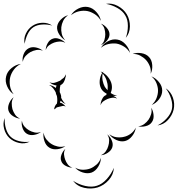

<svg xmlns="http://www.w3.org/2000/svg" viewBox="-33 -782 1014 1096"><path d="M572 -760Q606 -766 639.5 -748Q673 -730 691 -700Q709 -669 708.5 -631Q708 -593 685 -566Q697 -599 697 -634.5Q697 -670 682 -694Q668 -719 637 -736.5Q606 -754 572 -760ZM372 -695Q386 -719 414 -733Q442 -747 469 -742Q496 -737 517 -713.5Q538 -690 543 -663Q530 -687 508 -701Q486 -715 465 -719Q443 -723 418 -717.5Q393 -712 372 -695ZM340 -552Q320 -563 305.5 -585Q291 -607 293 -630Q296 -652 315 -671Q334 -690 356 -695Q337 -682 328 -663.5Q319 -645 317 -627Q315 -609 319.5 -589Q324 -569 340 -552ZM108 -532Q101 -561 114.5 -590Q128 -619 153 -635Q177 -651 209 -652Q241 -653 265 -636Q237 -644 207.5 -642Q178 -640 158 -627Q138 -614 125 -587.5Q112 -561 108 -532ZM543 -647Q561 -641 576.5 -623Q592 -605 592 -586Q592 -567 576.5 -549Q561 -531 543 -525Q558 -537 563 -554Q568 -571 568 -586Q568 -602 563 -618.5Q558 -635 543 -647ZM228 -496Q228 -515 239 -535Q250 -555 268 -561Q285 -568 306.5 -559.5Q328 -551 340 -537Q324 -546 307 -545Q290 -544 276 -539Q262 -534 248 -524Q234 -514 228 -496ZM543 -509Q556 -532 583.5 -546.5Q611 -561 637 -556Q663 -552 683.5 -529Q704 -506 709 -480Q696 -503 675 -516Q654 -529 633 -533Q612 -536 587.5 -531Q563 -526 543 -509ZM97 -429Q93 -450 102 -473Q111 -496 130 -506Q148 -516 172 -511Q196 -506 212 -492Q193 -500 174.5 -496.5Q156 -493 141 -485Q127 -477 114 -463.5Q101 -450 97 -429ZM724 -474Q746 -483 774 -478.5Q802 -474 818 -456Q834 -439 836 -410.5Q838 -382 827 -361Q830 -385 821.5 -405.5Q813 -426 800 -440Q787 -454 767.5 -464.5Q748 -475 724 -474ZM45 -244Q21 -259 8 -288.5Q-5 -318 2 -346Q8 -373 33 -393.5Q58 -414 86 -417Q61 -405 45.5 -383.5Q30 -362 25 -340Q20 -318 24 -292Q28 -266 45 -244ZM541 -181Q541 -188 543 -197L541 -196L543 -198Q546 -211 553.5 -223Q561 -235 572 -239H573Q574 -243 576 -247Q555 -258 545 -275Q534 -295 536 -320.5Q538 -346 550 -365Q546 -370 541 -374Q547 -372 553 -369Q555 -372 557 -375Q556 -371 555 -367Q576 -355 591 -332Q606 -309 606 -285Q606 -268 599 -251Q616 -239 636 -236Q625 -234 613 -235Q627 -229 635 -219Q621 -226 607 -224Q593 -222 581 -217Q569 -212 557.5 -204Q546 -196 541 -181ZM565 -287Q572 -276 581 -267Q582 -276 582 -285Q582 -304 575 -324.5Q568 -345 553 -362Q549 -341 553 -321.5Q557 -302 565 -287ZM276 -157Q276 -165 280.5 -175Q285 -185 292 -191Q296 -211 292 -233L291 -236Q286 -245 285 -255Q279 -267 270 -278.5Q261 -290 247 -297Q267 -294 286 -280Q287 -287 290 -294Q266 -297 249 -313Q264 -306 278 -309.5Q292 -313 304 -319Q308 -320 311 -322Q320 -331 330 -337Q339 -346 342 -358Q343 -351 342 -342H341Q339 -328 332 -315Q325 -302 314 -297L312 -296Q308 -281 308 -265Q308 -260 308 -256Q313 -247 315 -238Q317 -231 316 -224Q325 -203 342 -188Q327 -194 313 -207Q311 -201 309 -196Q319 -195 328 -187.5Q337 -180 342 -173Q333 -179 324 -177Q315 -175 307 -173Q303 -172 299 -171Q295 -170 291 -169Q284 -162 276 -157Q278 -160 280 -162Q277 -160 276 -157ZM831 -346Q855 -337 874 -314Q893 -291 893 -265Q893 -239 875 -215.5Q857 -192 833 -183Q852 -200 860.5 -222Q869 -244 869 -265Q869 -285 860 -307.5Q851 -330 831 -346ZM913 -278Q942 -259 954 -224.5Q966 -190 958 -156Q950 -123 925 -96.5Q900 -70 866 -66Q896 -81 919 -106.5Q942 -132 948 -158Q954 -185 944 -218Q934 -251 913 -278ZM82 -105Q62 -106 41.5 -119Q21 -132 15 -152Q10 -171 19.5 -193Q29 -215 45 -227Q34 -210 34 -192Q34 -174 38 -159Q43 -143 53 -128Q63 -113 82 -105ZM830 -167Q841 -151 843.5 -126.5Q846 -102 834 -85Q823 -68 799 -62Q775 -56 756 -61Q776 -63 790.5 -74Q805 -85 815 -99Q824 -112 829.5 -130Q835 -148 830 -167ZM136 27Q108 41 76 34Q44 27 21 6Q-1 -15 -9.5 -47Q-18 -79 -6 -108Q-8 -77 1 -47.5Q10 -18 28 -1Q46 16 75.5 23.5Q105 31 136 27ZM201 -29Q185 -16 161.5 -12Q138 -8 121 -18Q104 -28 96 -50.5Q88 -73 92 -93Q95 -73 107 -59.5Q119 -46 133 -38Q147 -30 164.5 -26Q182 -22 201 -29ZM742 -53Q739 -28 721.5 -5.5Q704 17 681 23Q657 29 631 17Q605 5 591 -16Q611 -1 633.5 1.5Q656 4 675 -1Q694 -5 712.5 -18Q731 -31 742 -53ZM340 52Q322 66 295 69.5Q268 73 249 61Q229 49 220.5 23Q212 -3 216 -25Q219 -2 232.5 14.5Q246 31 261 40Q277 50 297.5 54.5Q318 59 340 52ZM579 -15Q595 -3 604.5 18.5Q614 40 608 59Q602 77 582.5 90Q563 103 543 104Q561 96 571 81.5Q581 67 585 52Q590 37 590 19Q590 1 579 -15ZM380 175Q362 175 342.5 165Q323 155 317 138Q310 121 318 100.5Q326 80 340 68Q331 84 332.5 100Q334 116 339 129Q344 143 353.5 156Q363 169 380 175ZM543 119Q543 144 528 169Q513 194 490 203Q467 211 439.5 202.5Q412 194 396 175Q417 187 440 187Q463 187 482 180Q500 173 517.5 158Q535 143 543 119ZM617 176Q615 215 588 245.5Q561 276 524 288Q487 299 447 290Q407 281 384 250Q416 271 454 279.5Q492 288 521 278Q550 269 576 240.5Q602 212 617 176Z"/></svg>

Font: Rubik Puddles
Style: Regular
Weight: 400
Designer: Hubert and Fischer, NaN
Foundry: Hubert and Fischer, NaN
Version: Version 2.200